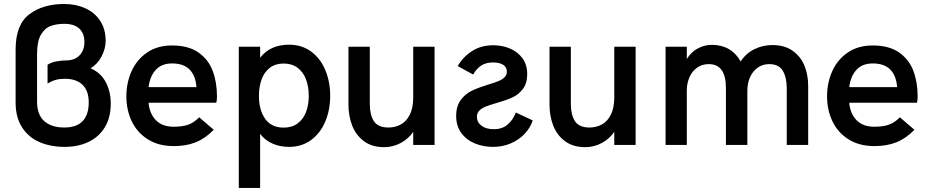

<svg xmlns="http://www.w3.org/2000/svg" viewBox="-20 -720 4613 954"><path d="M57.6 -210.4V-474.1Q57.6 -597.2 125.2 -648.7Q192.9 -700.2 298.8 -700.2Q356.9 -700.2 403.8 -679Q450.7 -657.7 477.8 -616.5Q504.9 -575.2 504.9 -517.6Q504.9 -478.5 485.1 -440.4Q465.3 -402.3 430.2 -380.4Q480 -359.4 505.1 -312.5Q530.3 -265.6 530.3 -205.1Q530.3 -135.7 500.7 -87.4Q471.2 -39.1 419.4 -14.6Q367.7 9.8 301.3 9.8Q231.4 9.8 176.5 -13.9Q121.6 -37.6 89.6 -87.2Q57.6 -136.7 57.6 -210.4ZM420.9 -210.9Q420.9 -269 389.9 -298.8Q358.9 -328.6 302.7 -328.6Q276.9 -328.6 257.3 -323.2Q237.8 -317.9 216.3 -304.7V-398.4Q233.4 -409.7 259 -414.8Q284.7 -419.9 311 -419.9Q353 -420.4 376.2 -446Q399.4 -471.7 399.4 -510.3Q399.4 -554.7 373.8 -578.1Q348.1 -601.6 299.8 -601.6Q259.8 -601.6 230.5 -590.3Q201.2 -579.1 182.6 -546.1Q164.1 -513.2 164.1 -451.7V-215.8Q164.1 -149.4 200.2 -117.9Q236.3 -86.4 299.3 -86.4Q360.8 -86.4 390.9 -118.4Q420.9 -150.4 420.9 -210.9Z M607.9 -241.2Q607.9 -308.1 633.5 -365.7Q659.2 -423.3 710.4 -458.7Q761.7 -494.1 835 -494.1Q916.5 -494.1 966.3 -459Q1016.1 -423.8 1037.1 -367.2Q1058.1 -310.5 1058.1 -240.7Q1058.1 -230 1056.6 -220.9Q1055.2 -211.9 1054.7 -209.5H718.3Q722.7 -155.8 754.4 -123Q786.1 -90.3 842.8 -90.3Q885.7 -90.3 914.8 -100.3Q943.8 -110.4 969.7 -137.2L1042 -75.2Q1000.5 -32.2 952.9 -13.2Q905.3 5.9 843.8 5.9Q767.6 5.9 714.4 -27.8Q661.1 -61.5 634.5 -117.7Q607.9 -173.8 607.9 -241.2ZM956.1 -287.1Q952.1 -343.8 922.1 -374.3Q892.1 -404.8 835 -404.8Q782.7 -404.8 753.7 -372.6Q724.6 -340.3 718.3 -287.1Z M1166.5 -487.8H1272.5V-433.1Q1322.8 -498 1416 -498Q1479.5 -498 1525.9 -463.9Q1572.3 -429.7 1596.4 -371.6Q1620.6 -313.5 1620.6 -244.1Q1620.6 -174.3 1596.4 -116.5Q1572.3 -58.6 1525.9 -24.4Q1479.5 9.8 1416 9.8Q1371.1 9.8 1334 -6.6Q1296.9 -22.9 1272.5 -54.7V213.9H1166.5ZM1514.2 -243.7Q1514.2 -289.1 1500.5 -325.4Q1486.8 -361.8 1458.7 -383.1Q1430.7 -404.3 1389.6 -404.3Q1348.1 -404.3 1320.6 -383.1Q1293 -361.8 1279.8 -325.4Q1266.6 -289.1 1266.6 -243.7Q1266.6 -173.8 1297.4 -129.9Q1328.1 -85.9 1389.6 -85.9Q1430.7 -85.9 1458.7 -106.7Q1486.8 -127.4 1500.5 -163.1Q1514.2 -198.7 1514.2 -243.7Z M1711.4 -200.2V-487.8H1817.4V-203.6Q1817.4 -149.9 1837.6 -118.2Q1857.9 -86.4 1910.2 -86.4Q1943.8 -86.4 1971.7 -101.6Q1999.5 -116.7 2016.4 -150.4Q2033.2 -184.1 2033.2 -237.3V-487.8H2139.2V0H2033.2V-64.9Q2009.8 -30.3 1971.2 -9.5Q1932.6 11.2 1888.7 11.2Q1828.6 11.2 1788.8 -18.1Q1749 -47.4 1730.2 -95.2Q1711.4 -143.1 1711.4 -200.2Z M2246.6 -144Q2246.6 -193.4 2269.8 -223.9Q2293 -254.4 2325 -269.5Q2356.9 -284.7 2406.2 -299.8Q2438.5 -309.6 2456.5 -316.9Q2474.6 -324.2 2486.6 -335.7Q2498.5 -347.2 2498.5 -363.8Q2498.5 -386.2 2480.2 -397.9Q2461.9 -409.7 2430.2 -409.7Q2393.6 -409.7 2369.9 -393.6Q2346.2 -377.4 2331.1 -349.6L2254.4 -391.6Q2280.3 -437 2325.2 -466.1Q2370.1 -495.1 2431.2 -495.1Q2475.1 -495.1 2513.7 -479Q2552.2 -462.9 2575.9 -430.7Q2599.6 -398.4 2599.6 -352.1Q2599.6 -305.7 2577.9 -277.6Q2556.2 -249.5 2525.4 -235.6Q2494.6 -221.7 2446.8 -208Q2412.6 -198.2 2393.6 -190.7Q2374.5 -183.1 2362.1 -170.9Q2349.6 -158.7 2349.6 -139.6Q2349.6 -112.8 2372.1 -95.5Q2394.5 -78.1 2433.6 -78.1Q2476.6 -78.1 2503.4 -102.1Q2530.3 -126 2543 -161.1L2627 -121.6Q2615.2 -85.4 2587.2 -55.4Q2559.1 -25.4 2518.3 -7.8Q2477.5 9.8 2429.7 9.8Q2381.8 9.8 2340.1 -7.1Q2298.3 -23.9 2272.5 -58.6Q2246.6 -93.3 2246.6 -144Z M2710.4 -200.2V-487.8H2816.4V-203.6Q2816.4 -149.9 2836.7 -118.2Q2856.9 -86.4 2909.2 -86.4Q2942.9 -86.4 2970.7 -101.6Q2998.5 -116.7 3015.4 -150.4Q3032.2 -184.1 3032.2 -237.3V-487.8H3138.2V0H3032.2V-64.9Q3008.8 -30.3 2970.2 -9.5Q2931.6 11.2 2887.7 11.2Q2827.6 11.2 2787.8 -18.1Q2748 -47.4 2729.2 -95.2Q2710.4 -143.1 2710.4 -200.2Z M3287.1 -487.8H3392.6V-426.8Q3413.6 -461.4 3446.8 -479.2Q3480 -497.1 3517.1 -497.1Q3565.4 -497.1 3601.6 -476.1Q3637.7 -455.1 3660.2 -414.6Q3686 -454.6 3727.8 -475.3Q3769.5 -496.1 3817.9 -496.1Q3877.9 -496.1 3918 -468Q3958 -439.9 3976.8 -394.3Q3995.6 -348.6 3995.6 -294.4V0H3889.2V-281.2Q3889.2 -335 3869.6 -368.2Q3850.1 -401.4 3802.2 -401.4Q3769 -401.4 3744.4 -383.5Q3719.7 -365.7 3706.5 -335.9Q3693.4 -306.2 3693.4 -271V0H3586.9V-283.2Q3586.9 -401.4 3501.5 -401.4Q3468.3 -401.4 3443.6 -383.8Q3418.9 -366.2 3405.8 -336.2Q3392.6 -306.2 3392.6 -271V0H3287.1Z M4089.4 -241.2Q4089.4 -308.1 4115 -365.7Q4140.6 -423.3 4191.9 -458.7Q4243.2 -494.1 4316.4 -494.1Q4397.9 -494.1 4447.8 -459Q4497.6 -423.8 4518.6 -367.2Q4539.6 -310.5 4539.6 -240.7Q4539.6 -230 4538.1 -220.9Q4536.6 -211.9 4536.1 -209.5H4199.7Q4204.1 -155.8 4235.8 -123Q4267.6 -90.3 4324.2 -90.3Q4367.2 -90.3 4396.2 -100.3Q4425.3 -110.4 4451.2 -137.2L4523.4 -75.2Q4481.9 -32.2 4434.3 -13.2Q4386.7 5.9 4325.2 5.9Q4249 5.9 4195.8 -27.8Q4142.6 -61.5 4116 -117.7Q4089.4 -173.8 4089.4 -241.2ZM4437.5 -287.1Q4433.6 -343.8 4403.6 -374.3Q4373.5 -404.8 4316.4 -404.8Q4264.2 -404.8 4235.1 -372.6Q4206.1 -340.3 4199.7 -287.1Z"/></svg>

Font: Acari Sans SemiBold
Style: Regular
Weight: 600
Designer: Alfredo Marco Pradil and Stefan Peev
Foundry: Hanken Design Co.
Version: Version 1.045;January 11, 2019;FontCreator 11.5.0.2425 64-bi